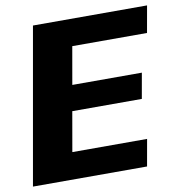

<svg xmlns="http://www.w3.org/2000/svg" viewBox="-95 -746 766 817"><g transform="rotate(-10 288.0 -337.5)"><path d="M-18 0H475L495.5 -115.5H172.5L202.5 -287H503L522.5 -397H222L250.5 -559.5H573.5L594 -675H101Z"/></g></svg>

Font: Anybody UltraCondensed Thin
Style: Bold Italic
Weight: 700
Italic angle: -10°
Version: Version 1.111